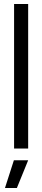

<svg xmlns="http://www.w3.org/2000/svg" viewBox="-20 -749 212 968"><path d="M51 -729H122V0H51ZM50 59H122L65 199H5Z"/></svg>

Font: Mona Sans Condensed
Style: Regular
Weight: 400
Width: 3
Designer: Deni Anggara
Foundry: GitHub
Version: Version 2.000